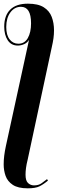

<svg xmlns="http://www.w3.org/2000/svg" viewBox="-20 -785 343 1045"><path d="M131 240Q78 240 49.5 221Q21 202 10.5 172.5Q0 143 0 110Q0 86 3 62Q6 38 12 10L138 -568Q128 -552 111 -544.5Q94 -537 77 -537Q41 -537 22 -566Q3 -595 3 -640Q3 -700 35.5 -732.5Q68 -765 132 -765Q187 -765 218 -745.5Q249 -726 261.5 -693Q274 -660 274 -620Q274 -598 271 -576.5Q268 -555 262 -529L131 82Q124 110 121.5 129.5Q119 149 119 166Q119 199 133 211.5Q147 224 165 224Q190 224 206 212.5Q222 201 236 190L241 198Q216 219 194 229.5Q172 240 131 240ZM80 -547Q114 -547 131.5 -578Q149 -609 149 -658Q149 -748 94 -748Q59 -748 36.5 -717.5Q14 -687 14 -638Q14 -594 32.5 -570.5Q51 -547 80 -547Z"/></svg>

Font: Noto Serif Display ExtraCondensed
Style: Bold Italic
Weight: 700
Width: 2
Italic angle: -12°
Designer: Monotype Design Team
Foundry: Monotype Imaging Inc.
Version: Version 2.009